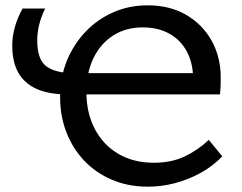

<svg xmlns="http://www.w3.org/2000/svg" viewBox="-20 -690 909 722"><path d="M536 12Q462 12 401 -14Q340 -40 296.5 -86Q253 -132 229.5 -193Q206 -254 206 -324Q206 -399 231.5 -461.5Q257 -524 302 -571Q347 -618 406.5 -644Q466 -670 535 -670Q618 -670 679.5 -634.5Q741 -599 775.5 -537.5Q810 -476 810 -398Q810 -381 809.5 -366Q809 -351 807 -335L703 -356Q705 -363 705.5 -374.5Q706 -386 706 -395Q706 -452 683 -495.5Q660 -539 617.5 -563Q575 -587 517 -587Q453 -587 405.5 -556.5Q358 -526 331.5 -471.5Q305 -417 305 -344Q305 -265 336.5 -205Q368 -145 425 -111.5Q482 -78 559 -78Q624 -78 674 -101.5Q724 -125 765 -164L816 -102Q779 -64 733 -39Q687 -14 637 -1Q587 12 536 12ZM752 -415 807 -335H234Q164 -335 118 -355.5Q72 -376 49 -416.5Q26 -457 26 -519Q26 -553 36 -588.5Q46 -624 65 -658H150Q135 -628 127.5 -598Q120 -568 120 -538Q120 -466 154.5 -440.5Q189 -415 258 -415Z"/></svg>

Font: Ysabeau SC SemiBold
Style: Regular
Weight: 600
Designer: Christian Thalmann (Catharsis Fonts)
Version: Version 2.001;gftools[0.9.30]; featfreeze: smcp